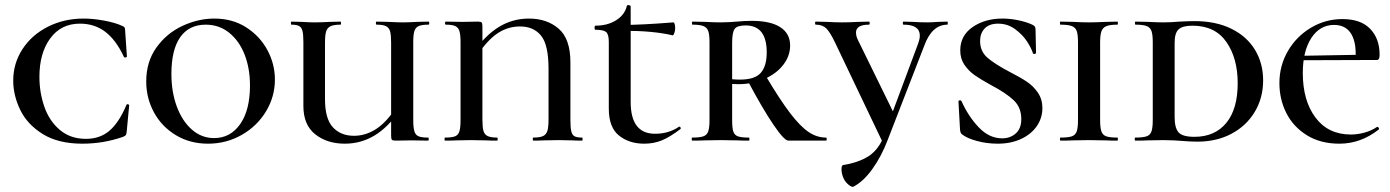

<svg xmlns="http://www.w3.org/2000/svg" viewBox="-20 -553 5467 755"><path d="M461 -451Q468 -448 470 -444.5Q472 -441 472 -434L479 -331Q479 -328 473.5 -327Q468 -326 467 -330Q436 -396 394 -428Q352 -460 294 -460Q220 -460 177.5 -402Q135 -344 135 -251Q135 -189 154.5 -133Q174 -77 215.5 -42Q257 -7 318 -7Q373 -7 410.5 -39Q448 -71 477 -140Q478 -144 483 -143Q488 -142 488 -139L478 -33Q477 -25 475 -22Q473 -19 464 -15Q387 12 304 12Q209 12 148 -26Q87 -64 59.5 -121Q32 -178 32 -236Q32 -304 68.5 -360Q105 -416 168.5 -448Q232 -480 309 -480Q346 -480 389.5 -472Q433 -464 461 -451Z M555 -233Q555 -310 595 -366Q635 -422 697 -451Q759 -480 823 -480Q894 -480 948 -445.5Q1002 -411 1031.5 -356Q1061 -301 1061 -240Q1061 -173 1026 -115Q991 -57 930.5 -22.5Q870 12 798 12Q727 12 671.5 -21.5Q616 -55 585.5 -111Q555 -167 555 -233ZM963 -217Q963 -284 942 -338Q921 -392 881.5 -424Q842 -456 789 -456Q723 -456 688.5 -406.5Q654 -357 654 -262Q654 -191 675.5 -133.5Q697 -76 735 -43Q773 -10 822 -10Q886 -10 924.5 -65Q963 -120 963 -217Z M1461 -456Q1458 -456 1458 -462Q1458 -468 1461 -468L1506 -467Q1544 -465 1565 -465Q1586 -465 1620 -467L1665 -468Q1668 -468 1668 -462Q1668 -456 1665 -456Q1639 -456 1626.5 -450.5Q1614 -445 1609.5 -431Q1605 -417 1605 -387V-81Q1605 -51 1609.5 -36.5Q1614 -22 1626 -17Q1638 -12 1663 -12Q1666 -12 1666 -6Q1666 0 1663 0L1598 -1L1537 0Q1525 0 1521.5 -3Q1518 -6 1518 -19V-385Q1518 -415 1514 -429.5Q1510 -444 1498 -450Q1486 -456 1461 -456ZM1336 12Q1266 12 1219.5 -25Q1173 -62 1173 -136V-387Q1173 -417 1169.5 -431Q1166 -445 1156.5 -450.5Q1147 -456 1126 -456Q1124 -456 1124 -462Q1124 -468 1126 -468L1165 -467Q1199 -465 1217 -465Q1240 -465 1278 -467L1319 -468Q1321 -468 1321 -462Q1321 -456 1319 -456Q1293 -456 1280 -450Q1267 -444 1262.5 -429.5Q1258 -415 1258 -385V-163Q1258 -86 1289 -52.5Q1320 -19 1372 -19Q1418 -19 1459.5 -46Q1501 -73 1541 -135L1555 -122Q1506 -52 1452.5 -20Q1399 12 1336 12Z M1935 -12Q1937 -12 1937 -6Q1937 0 1935 0Q1907 0 1890 -1L1831 -2L1775 -1Q1759 0 1730 0Q1728 0 1728 -6Q1728 -12 1730 -12Q1757 -12 1769.5 -17Q1782 -22 1786.5 -36.5Q1791 -51 1791 -81V-387Q1791 -417 1786.5 -431Q1782 -445 1770 -450.5Q1758 -456 1733 -456Q1730 -456 1730 -462Q1730 -468 1733 -468L1798 -467L1859 -468Q1871 -468 1874 -464.5Q1877 -461 1877 -449V-83Q1877 -53 1881 -38.5Q1885 -24 1897.5 -18Q1910 -12 1935 -12ZM2060 -480Q2131 -480 2177 -440Q2223 -400 2223 -308V-81Q2223 -51 2226.5 -36.5Q2230 -22 2239.5 -17Q2249 -12 2269 -12Q2271 -12 2271 -6Q2271 0 2269 0Q2244 0 2230 -1L2178 -2L2117 -1Q2102 0 2077 0Q2075 0 2075 -6Q2075 -12 2077 -12Q2103 -12 2115.5 -18Q2128 -24 2132.5 -38.5Q2137 -53 2137 -83V-282Q2137 -377 2107.5 -413Q2078 -449 2025 -449Q1977 -449 1936.5 -422Q1896 -395 1855 -333L1840 -346Q1889 -415 1942.5 -447.5Q1996 -480 2060 -480Z M2374 -126V-388Q2374 -418 2363.5 -427Q2353 -436 2321 -436Q2318 -436 2318 -444Q2318 -452 2321 -452Q2369 -452 2403 -473.5Q2437 -495 2445 -530Q2445 -533 2451 -533Q2454 -533 2457 -531.5Q2460 -530 2460 -529V-152Q2460 -27 2556 -27Q2609 -27 2649 -54L2651 -55Q2655 -55 2656.5 -51Q2658 -47 2655 -45Q2614 -14 2582.5 -1Q2551 12 2513 12Q2454 12 2414 -20Q2374 -52 2374 -126ZM2432 -432V-455Q2502 -455 2628 -465Q2631 -465 2633 -458.5Q2635 -452 2635 -442Q2635 -432 2631.5 -422.5Q2628 -413 2625 -414Q2550 -432 2432 -432Z M2925 0Q2896 0 2879 -1L2813 -2L2751 -1Q2733 0 2702 0Q2700 0 2700 -6Q2700 -12 2702 -12Q2732 -12 2746 -17Q2760 -22 2765 -36.5Q2770 -51 2770 -81V-387Q2770 -417 2765 -431Q2760 -445 2746 -450.5Q2732 -456 2703 -456Q2701 -456 2701 -462Q2701 -468 2703 -468L2752 -467Q2790 -465 2813 -465Q2832 -465 2848 -466Q2864 -467 2876 -468Q2909 -471 2936 -471Q3010 -471 3048.5 -446Q3087 -421 3087 -374Q3087 -333 3060 -298Q3033 -263 2986 -242.5Q2939 -222 2883 -222Q2851 -222 2828 -226L2827 -247Q2852 -240 2890 -240Q2949 -240 2972 -267Q2995 -294 2995 -347Q2995 -453 2912 -453Q2879 -453 2869 -439.5Q2859 -426 2859 -385V-81Q2859 -50 2863.5 -36Q2868 -22 2881.5 -17Q2895 -12 2925 -12Q2927 -12 2927 -6Q2927 0 2925 0ZM3228 0H3080Q3064 0 3021.5 -62.5Q2979 -125 2922 -232L2992 -253Q3048 -159 3087.5 -107.5Q3127 -56 3159.5 -34Q3192 -12 3228 -12Q3231 -12 3231 -6Q3231 0 3228 0Z M3188 -456Q3185 -456 3185 -462Q3185 -468 3188 -468L3230 -467Q3264 -465 3293 -465Q3319 -465 3355 -467L3397 -468Q3400 -468 3400 -462Q3400 -456 3397 -456Q3346 -456 3346 -425Q3346 -411 3354 -395L3500 -97L3453 -13L3589 -378Q3597 -399 3597 -413Q3597 -456 3533 -456Q3530 -456 3530 -462Q3530 -468 3533 -468L3568 -467Q3600 -465 3628 -465Q3644 -465 3668 -467L3705 -468Q3707 -468 3707 -462Q3707 -456 3705 -456Q3675 -456 3652 -435Q3629 -414 3614 -372L3470 -1Q3468 3 3461 7.5Q3454 12 3452 9L3264 -385Q3244 -427 3229 -441.5Q3214 -456 3188 -456ZM3298 150Q3289 131 3289 112Q3289 98 3295 96Q3349 88 3388.5 65.5Q3428 43 3451 -6L3470 -1Q3446 62 3410.5 111.5Q3375 161 3336 181Q3330 184 3317.5 174Q3305 164 3298 150Z M3949 -271Q3992 -249 4017.5 -232Q4043 -215 4061 -189Q4079 -163 4079 -128Q4079 -89 4057 -57Q4035 -25 3995 -6.5Q3955 12 3904 12Q3861 12 3822 1.5Q3783 -9 3764 -24Q3756 -28 3755 -45L3749 -153V-154Q3749 -158 3754 -158.5Q3759 -159 3761 -155Q3788 -95 3829 -52Q3870 -9 3921 -9Q3952 -9 3974 -28Q3996 -47 3996 -85Q3996 -131 3965.5 -159.5Q3935 -188 3876 -219Q3836 -241 3812.5 -257.5Q3789 -274 3772.5 -298Q3756 -322 3756 -355Q3756 -413 3804.5 -446.5Q3853 -480 3922 -480Q3952 -480 3983.5 -473.5Q4015 -467 4037 -457Q4046 -453 4049 -449Q4052 -445 4052 -438L4054 -346Q4054 -342 4049 -341Q4044 -340 4042 -343Q4036 -363 4018.5 -390Q4001 -417 3971.5 -438.5Q3942 -460 3905 -460Q3870 -460 3852 -441Q3834 -422 3834 -392Q3834 -351 3863 -326Q3892 -301 3949 -271Z M4374 -12Q4376 -12 4376 -6Q4376 0 4374 0Q4344 0 4327 -1L4261 -2L4199 -1Q4181 0 4150 0Q4148 0 4148 -6Q4148 -12 4150 -12Q4181 -12 4195 -17Q4209 -22 4214 -36.5Q4219 -51 4219 -81V-387Q4219 -417 4214 -431Q4209 -445 4194.5 -450.5Q4180 -456 4150 -456Q4148 -456 4148 -462Q4148 -468 4150 -468L4199 -467Q4237 -465 4261 -465Q4288 -465 4328 -467L4374 -468Q4376 -468 4376 -462Q4376 -456 4374 -456Q4344 -456 4330 -450Q4316 -444 4311 -429.5Q4306 -415 4306 -385V-81Q4306 -51 4311 -36.5Q4316 -22 4330 -17Q4344 -12 4374 -12Z M4626 1Q4614 0 4596 -1Q4578 -2 4555 -2L4493 -1Q4475 0 4444 0Q4442 0 4442 -6Q4442 -12 4444 -12Q4475 -12 4489 -17Q4503 -22 4508 -36.5Q4513 -51 4513 -81V-387Q4513 -417 4508 -431Q4503 -445 4489 -450.5Q4475 -456 4445 -456Q4443 -456 4443 -462Q4443 -468 4445 -468L4493 -467Q4533 -465 4555 -465Q4586 -465 4617 -468Q4657 -470 4677 -470Q4761 -470 4822 -440Q4883 -410 4915 -357Q4947 -304 4947 -237Q4947 -168 4914 -113Q4881 -58 4822.5 -27Q4764 4 4689 4Q4661 4 4626 1ZM4847 -226Q4847 -324 4802.5 -388Q4758 -452 4669 -452Q4630 -452 4614.5 -437.5Q4599 -423 4599 -385V-92Q4599 -50 4614.5 -32.5Q4630 -15 4677 -15Q4757 -15 4802 -69.5Q4847 -124 4847 -226Z M5011 -226Q5011 -295 5044.5 -352.5Q5078 -410 5135 -444Q5192 -478 5259 -478Q5331 -478 5368 -439.5Q5405 -401 5405 -338Q5405 -327 5402.5 -322Q5400 -317 5393 -317H5310Q5311 -325 5311 -340Q5311 -396 5289.5 -425.5Q5268 -455 5226 -455Q5170 -455 5136.5 -403.5Q5103 -352 5103 -266Q5103 -157 5153 -90.5Q5203 -24 5292 -24Q5318 -24 5345.5 -31.5Q5373 -39 5395 -54H5396Q5399 -54 5401.5 -50.5Q5404 -47 5402 -44Q5331 12 5247 12Q5172 12 5118.5 -21.5Q5065 -55 5038 -109Q5011 -163 5011 -226ZM5062 -333 5348 -338V-317L5063 -316Z"/></svg>

Font: Cormorant Unicase SemiBold
Style: Regular
Weight: 600
Designer: Christian Thalmann (Catharsis Fonts)
Foundry: Catharsis Fonts
Version: Version 4.000